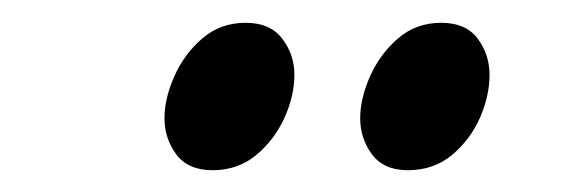

<svg xmlns="http://www.w3.org/2000/svg" viewBox="-20 -637 508 171"><path d="M416 -570.3Q416 -551.8 407.5 -532.2Q398.9 -512.7 382.6 -499Q366.2 -485.4 343.3 -485.4Q321.8 -485.4 311.3 -499.5Q300.8 -513.7 300.8 -531.7Q300.8 -549.3 309.6 -569.1Q318.4 -588.9 334.5 -602.8Q350.6 -616.7 373 -616.7Q395 -616.7 405.5 -602.5Q416 -588.4 416 -570.3ZM242.2 -570.3Q242.2 -551.8 233.4 -532.2Q224.6 -512.7 208.3 -499Q191.9 -485.4 169.4 -485.4Q147.5 -485.4 137 -499.5Q126.5 -513.7 126.5 -531.7Q126.5 -549.3 135.3 -569.1Q144 -588.9 160.2 -602.8Q176.3 -616.7 198.7 -616.7Q220.7 -616.7 231.4 -602.5Q242.2 -588.4 242.2 -570.3Z"/></svg>

Font: Dai Banna SIL SemiBold
Style: Italic
Weight: 600
Italic angle: -11°
Designer: Victor Gaultney
Foundry: SIL International
Version: Version 4.000